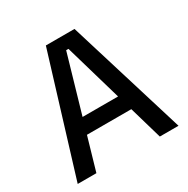

<svg xmlns="http://www.w3.org/2000/svg" viewBox="-148 -771 885 903"><g transform="rotate(-30 295.0 -319.5)"><path d="M122.5 0H21L217 -639H372.5L568.5 0H467L301 -572H288.5ZM439.5 -178.5H149V-261.5H439.5Z"/></g></svg>

Font: Anek Kannada Medium Medium
Style: Regular
Weight: 500
Version: Version 1.003